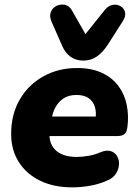

<svg xmlns="http://www.w3.org/2000/svg" viewBox="-20 -796 595 827"><path d="M291 11Q212 11 153 -17.5Q94 -46 61 -98Q28 -150 28 -219Q28 -304 65.5 -368Q103 -432 167.5 -467.5Q232 -503 311 -503Q375 -503 419.5 -482Q464 -461 490.5 -425Q517 -389 526 -343.5Q535 -298 529 -250Q526 -225 515 -217.5Q504 -210 486 -210H173L185 -294H407L391 -281Q396 -312 388.5 -336Q381 -360 361.5 -373.5Q342 -387 309 -387Q277 -387 255 -373Q233 -359 219.5 -335Q206 -311 202 -281L195 -242Q186 -183 217 -151.5Q248 -120 311 -120Q334 -120 362.5 -125Q391 -130 412 -140Q439 -151 457.5 -145Q476 -139 485 -122.5Q494 -106 492.5 -86Q491 -66 479 -47.5Q467 -29 443 -19Q408 -3 368.5 4Q329 11 291 11ZM339 -535Q307 -535 284 -551.5Q261 -568 248 -598L201 -705Q192 -728 199.5 -745.5Q207 -763 224 -771Q241 -779 260 -775Q279 -771 290 -751L348 -649L432 -754Q447 -772 465.5 -775Q484 -778 499 -769.5Q514 -761 518.5 -744Q523 -727 509 -705L442 -600Q422 -570 397 -552.5Q372 -535 339 -535Z"/></svg>

Font: Nunito ExtraLight Black
Style: Italic
Weight: 900
Italic angle: -9°
Version: Version 3.602